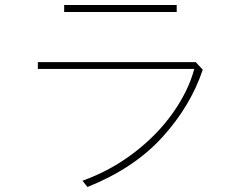

<svg xmlns="http://www.w3.org/2000/svg" viewBox="-20 -680 960 766"><path d="M685 -660V-632H236V-660ZM789 -402Q740 -256 627 -132Q514 -8 329 66L309 41Q421 1 514.5 -70.5Q608 -142 670 -230Q732 -318 755 -405H131V-432H761Z"/></svg>

Font: LINE Seed Sans KR Thin
Style: Regular
Weight: 250
Designer: LINE BX Design & Sandoll Inc & Dalton Maag Ltd
Foundry: Sandoll Inc.
Version: Version 1.000